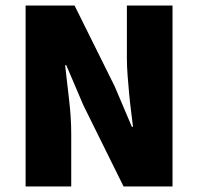

<svg xmlns="http://www.w3.org/2000/svg" viewBox="-20 -670 712 690"><path d="M72 0V-650H248L392 -360L454 -214H458Q455 -240 451 -271Q447 -302 444 -334.5Q441 -367 438.5 -399.5Q436 -432 436 -462V-650H600V0H424L280 -291L218 -436H214Q220 -380 228 -314Q236 -248 236 -188V0Z"/></svg>

Font: TypoPRO Source Sans Pro
Style: Regular
Weight: 900
Designer: Paul D. Hunt
Foundry: Adobe Systems Incorporated
Version: Version 2.020;PS 2.000;hotconv 1.0.86;makeotf.lib2.5.63406